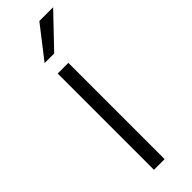

<svg xmlns="http://www.w3.org/2000/svg" viewBox="-247 -734 745 745"><g transform="rotate(-45 125.5 -361.5)"><path d="M140.6 0H82V-528.3H140.6ZM175.8 -722.7H251.5L127.4 -592.8H74.7Z"/></g></svg>

Font: Franko
Style: Light
Weight: 300
Designer: Google
Version: Version 1.200310; 2013